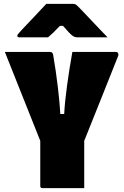

<svg xmlns="http://www.w3.org/2000/svg" viewBox="-20 -967 640 987"><path d="M413 0H198Q187 0 187 -11V-243Q141 -357 96 -471.5Q51 -586 5 -700H237Q250 -700 253 -687Q268 -599 277.5 -518.5Q287 -438 290 -381H310Q313 -441 324.5 -526Q336 -611 352 -700H575Q583 -700 586.5 -694.5Q590 -689 588 -681Q544 -571 500.5 -461.5Q457 -352 413 -243ZM218 -947H357Q365 -947 370 -943.5Q375 -940 387 -928Q394 -921 411 -903Q428 -885 449.5 -862.5Q471 -840 493 -816.5Q515 -793 533 -775H381Q370 -775 364.5 -777Q359 -779 352 -784Q345 -789 334 -800.5Q323 -812 304 -834H288Q267 -812 253.5 -799Q240 -786 227 -775H80Q69 -775 69 -783Q69 -787 72 -791Q75 -795 87 -808Q98 -820 116 -839Q134 -858 154 -879Q174 -900 191 -918.5Q208 -937 218 -947Z"/></svg>

Font: Recursive Mn Lnr St XBk
Style: Regular
Weight: 1000
Monospace: yes
Version: Version 1.079;hotconv 1.0.112;makeotfexe 2.5.65598; ttfautoh